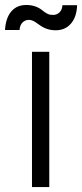

<svg xmlns="http://www.w3.org/2000/svg" viewBox="-49 -755 331 775"><path d="M80.1 0V-545.9H149.9V0ZM29.8 -633.8H-28.8Q-25.9 -682.1 -3.7 -708.5Q18.6 -734.9 57.1 -734.9Q94.7 -734.9 121.1 -713.9Q132.3 -704.6 140.6 -700.4Q148.9 -696.3 153.3 -695.6Q157.7 -694.8 166 -694.8Q180.2 -694.8 190.9 -704.8Q201.7 -714.8 203.1 -733.9H262.2Q260.7 -687 237.5 -659.9Q214.4 -632.8 175.8 -632.8Q141.1 -632.8 113.8 -651.9Q110.4 -654.3 103 -659.4Q95.7 -664.6 91.6 -667.2Q87.4 -669.9 80.8 -672.4Q74.2 -674.8 67.9 -674.8Q52.7 -674.8 42 -664.3Q31.2 -653.8 29.8 -633.8Z"/></svg>

Font: SVN-Poppins Light
Style: Regular
Weight: 300
Designer: Ninad Kale (Devanagari), Jonny Pinhorn (Latin)
Foundry: Indian Type Foundry
Version: Version 3.002 2017